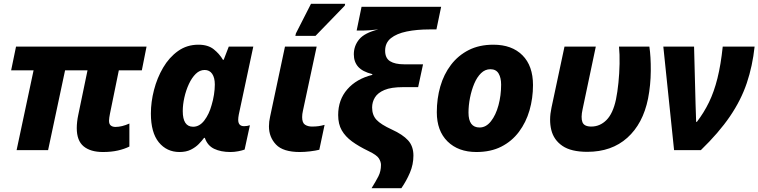

<svg xmlns="http://www.w3.org/2000/svg" viewBox="-20 -796 4021 1018"><path d="M526 10Q460 10 423.5 -20Q387 -50 387 -117Q387 -132 389 -150.5Q391 -169 395 -187L444 -423H325L235 0H68L158 -423H39L65 -549H757L732 -423H610L563 -193Q561 -183 559.5 -173Q558 -163 558 -156Q558 -138 567.5 -130.5Q577 -123 592 -123Q609 -123 627.5 -127.5Q646 -132 666 -141V-19Q640 -6 605 2Q570 10 526 10Z M932 10Q864 10 822 -41.5Q780 -93 780 -194Q780 -255 796.5 -319Q813 -383 845 -437.5Q877 -492 924 -525.5Q971 -559 1032 -559Q1083 -559 1113.5 -534.5Q1144 -510 1162 -479H1166L1193 -549H1323L1246 -188Q1243 -172 1243 -161Q1243 -127 1274 -127Q1291 -127 1305 -132L1277 -3Q1264 2 1243 6Q1222 10 1202 10Q1151 10 1115.5 -7Q1080 -24 1066 -65H1062Q1051 -50 1034 -32.5Q1017 -15 992 -2.5Q967 10 932 10ZM1004 -124Q1038 -124 1063.5 -157.5Q1089 -191 1102 -239Q1110 -265 1114.5 -294Q1119 -323 1119 -348Q1119 -384 1105 -404.5Q1091 -425 1065 -425Q1039 -425 1018 -404.5Q997 -384 981.5 -350.5Q966 -317 957.5 -279Q949 -241 949 -207Q949 -124 1004 -124Z M1570 10Q1481 10 1443.5 -29.5Q1406 -69 1406 -126Q1406 -151 1412 -177L1491 -549H1659L1586 -208Q1582 -191 1582 -175Q1582 -145 1597 -135Q1612 -125 1634 -125Q1653 -125 1668 -127Q1683 -129 1701 -134L1673 -2Q1653 3 1624 6.5Q1595 10 1570 10ZM1546 -606 1549 -619 1629 -776H1810L1808 -766L1653 -606Z M1950 202Q1973 165 1986.5 138.5Q2000 112 2000 78Q2000 62 1989 44Q1978 26 1934 5Q1882 -20 1846.5 -46Q1811 -72 1792 -105Q1773 -138 1773 -186Q1773 -267 1821.5 -322.5Q1870 -378 1954 -399V-403Q1902 -416 1879 -442Q1856 -468 1856 -508Q1856 -553 1884.5 -587.5Q1913 -622 1986 -640Q1956 -637 1938.5 -635.5Q1921 -634 1904 -634H1871L1897 -760H2319L2294 -640H2258Q2190 -640 2136.5 -629Q2083 -618 2052.5 -593.5Q2022 -569 2022 -527Q2022 -488 2048 -471.5Q2074 -455 2123 -455H2223L2197 -334H2117Q2054 -334 2018.5 -319Q1983 -304 1968 -279.5Q1953 -255 1953 -226Q1953 -186 1976 -161Q1999 -136 2058 -109Q2115 -83 2143.5 -52Q2172 -21 2172 29Q2172 76 2153.5 119.5Q2135 163 2108 202Z M2506 10Q2410 10 2353 -46Q2296 -102 2296 -201Q2296 -273 2314.5 -337.5Q2333 -402 2371 -452Q2409 -502 2465 -530.5Q2521 -559 2596 -559Q2694 -559 2750 -503Q2806 -447 2806 -345Q2806 -275 2787.5 -211Q2769 -147 2731.5 -97Q2694 -47 2638 -18.5Q2582 10 2506 10ZM2523 -120Q2557 -120 2583 -153Q2609 -186 2623 -238Q2637 -290 2637 -347Q2637 -384 2623.5 -406.5Q2610 -429 2580 -429Q2552 -429 2530.5 -408Q2509 -387 2494.5 -352.5Q2480 -318 2472 -277.5Q2464 -237 2464 -199Q2464 -120 2523 -120Z M3094 9Q3008 9 2962 -22.5Q2916 -54 2903 -107Q2890 -160 2904 -225L2973 -549H3139L3069 -217Q3059 -172 3068 -148.5Q3077 -125 3115 -125Q3161 -125 3195.5 -159.5Q3230 -194 3246 -269Q3254 -308 3259 -357.5Q3264 -407 3265 -457.5Q3266 -508 3262 -549H3423Q3431 -496 3430.5 -420.5Q3430 -345 3416 -273Q3389 -140 3306 -65.5Q3223 9 3094 9Z M3554 0 3497 -549H3660L3668 -242Q3669 -224 3669.5 -196.5Q3670 -169 3671 -150H3675Q3712 -198 3739 -253.5Q3766 -309 3784 -381Q3802 -453 3812 -549H3981Q3970 -446 3939.5 -355.5Q3909 -265 3850 -178.5Q3791 -92 3696 0Z"/></svg>

Font: Noto Sans ExtraBold
Style: Italic
Weight: 800
Italic angle: -12°
Designer: Monotype Design Team
Foundry: Monotype Imaging Inc.
Version: Version 2.013; ttfautohint (v1.8.4.7-5d5b)